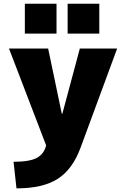

<svg xmlns="http://www.w3.org/2000/svg" viewBox="-20 -780 671 1030"><path d="M28.3 -519.5H238.3L311.5 -169.9H314.5L408.2 -519.5H608.4L413.1 9.8Q370.1 127.9 290 179.2Q210 230.5 68.4 230.5L52.7 87.9Q137.7 87.9 176.8 67.4Q215.8 46.9 227.5 0ZM113.3 -599.6V-759.8H283.2V-599.6ZM342.8 -599.6V-759.8H512.7V-599.6Z"/></svg>

Font: GenEi M Gothic v2 Black
Style: Regular
Weight: 900
Version: Version 2.0